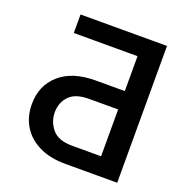

<svg xmlns="http://www.w3.org/2000/svg" viewBox="-129 -830 901 944"><g transform="rotate(20 322.0 -358.0)"><path d="M585.6 0H314.3Q233.7 0 176.5 -28.1Q119.3 -56.1 89.1 -105.8Q58.9 -155.5 58.9 -220.5Q58.9 -317.8 126.1 -377.1Q193.2 -436.4 314.3 -436.4H466.6V-619H133.2V-715.9H585.6ZM466.6 -95.2V-340.2H314.3Q242.9 -340.2 210.8 -305.8Q178.6 -271.3 178.6 -221.9Q178.6 -171.5 210.8 -133.3Q242.9 -95.2 314.3 -95.2Z"/></g></svg>

Font: Inter UI Medium
Style: Regular
Weight: 500
Designer: Rasmus Andersson
Foundry: rsms
Version: 3.2;8d6f07862